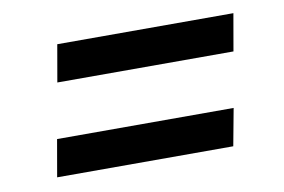

<svg xmlns="http://www.w3.org/2000/svg" viewBox="-45 -509 649 438"><g transform="rotate(-10 279.5 -290.5)"><path d="M94 -354 109 -440H517L502 -354ZM56 -141 71 -227H480L464 -141Z"/></g></svg>

Font: DM Sans 16pt Medium
Style: Italic
Weight: 500
Italic angle: -10°
Version: Version 4.004;gftools[0.9.30]